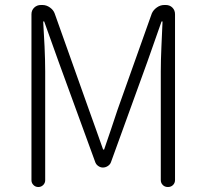

<svg xmlns="http://www.w3.org/2000/svg" viewBox="-20 -749 827 769"><path d="M133 0Q122 0 114 -8Q106 -16 106 -27V-692Q106 -708 117 -718.5Q128 -729 144 -729H150Q166 -729 180 -719Q194 -709 199 -695L336 -310Q350 -270 364.5 -230.5Q379 -191 393 -150H397Q411 -191 424.5 -230.5Q438 -270 451 -310L588 -695Q594 -709 608 -719Q622 -729 638 -729H644Q660 -729 670.5 -718.5Q681 -708 681 -692V-28Q681 -16 673 -8Q665 0 653 0H652Q640 0 632 -8Q624 -16 624 -28V-463Q624 -507 626.5 -562Q629 -617 631 -663H627L570 -501L425 -101Q422 -91 412.5 -84.5Q403 -78 392 -78Q382 -78 373 -84.5Q364 -91 361 -101L215 -501L157 -663H153Q156 -617 158.5 -562Q161 -507 161 -463V-27Q161 -16 153 -8Q145 0 134 0Z"/></svg>

Font: Chiron GoRound TC L
Style: Regular
Weight: 300
Designer: Ryoko NISHIZUKA 西塚涼子 (kana, bopomofo & ideographs); Paul D. Hunt (Latin, Greek & Cyrillic); Sandoll Communications 산돌커뮤니
Foundry: Adobe
Version: Version 1.000;hotconv 1.1.1;makeotfexe 2.6.0